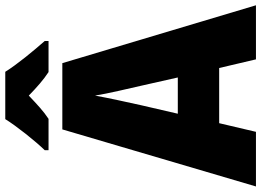

<svg xmlns="http://www.w3.org/2000/svg" viewBox="-148 -818 967 710"><g transform="rotate(-90 335.0 -463.5)"><path d="M424 -927H249C223 -885 168 -816 134 -781V-767H250C279 -786 303 -809 336 -840C368 -809 394 -786 423 -767H538V-781C502 -822 452 -882 424 -927ZM470 0H670L456 -716H211L0 0H202L234 -136H438ZM373 -422 403 -289H269L300 -423C311 -472 328 -550 336 -595C343 -550 363 -466 373 -422Z"/></g></svg>

Font: Noto Sans Devanagari UI SemiCondensed Black
Style: Regular
Weight: 900
Width: 4
Designer: Jelle Bosma - Monotype Design Team
Foundry: Monotype Imaging Inc.
Version: Version 2.004